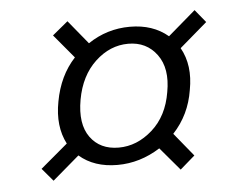

<svg xmlns="http://www.w3.org/2000/svg" viewBox="-38 -624 603 492"><g transform="rotate(-5 263.0 -378.0)"><path d="M391 -377Q402 -437 375.5 -473Q349 -509 302 -509Q255 -509 217 -473.5Q179 -438 168 -377Q157 -315 182 -280.5Q207 -246 255 -246Q302 -246 341.5 -281Q381 -316 391 -377ZM408 -176 358 -235Q306 -202 248 -202Q188 -202 150 -235L81 -176L53 -209L123 -268Q99 -314 111 -377Q123 -443 163 -486L112 -547L152 -580L202 -519Q251 -552 310 -552Q369 -552 408 -519L479 -580L506 -547L435 -486Q461 -440 449 -377Q439 -314 397 -269L446 -209Z"/></g></svg>

Font: Poppins Light
Style: Italic
Weight: 300
Italic angle: -10°
Designer: Ninad Kale (Devanagari), Jonny Pinhorn (Latin)
Foundry: Indian Type Foundry
Version: Version 3.200;PS 1.000;hotconv 16.6.54;makeotf.lib2.5.65590